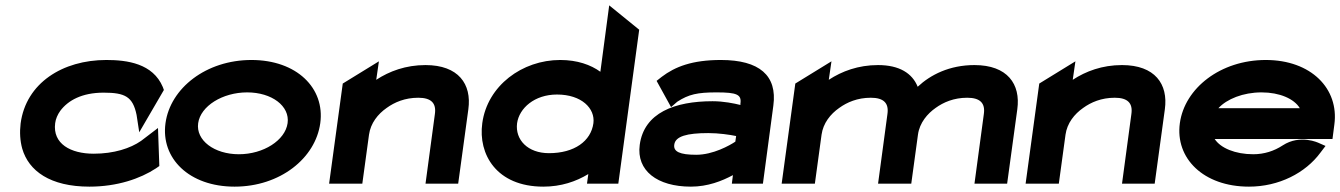

<svg xmlns="http://www.w3.org/2000/svg" viewBox="-20 -686 5005 717"><path d="M57 -225C53 -192 55 -160 63 -131C87 -48 167 11 314 11C418 11 504 -19 562 -57L575 -66L570 -208L507 -160C467 -132 405 -112 330 -112C244 -112 176 -149 186 -226C188 -242 195 -258 205 -272C234 -311 286 -340 367 -340C447 -340 476 -325 490 -257L500 -192L592 -350L588 -361C551 -449 455 -462 377 -462C214 -462 77 -376 57 -225Z M903 -341C995 -341 1063 -290 1054 -226C1045 -162 964 -110 872 -110C780 -110 711 -162 720 -226C729 -290 811 -341 903 -341ZM856 11C1026 11 1158 -95 1176 -226C1194 -357 1088 -462 919 -462C750 -462 616 -357 598 -226C580 -95 686 11 856 11Z M1729 -278C1742 -372 1692 -443 1569 -443C1495 -443 1434 -420 1385 -388L1395 -457L1260 -374L1209 0H1333L1358 -183C1364 -226 1391 -260 1424 -283C1453 -304 1492 -321 1542 -321C1590 -321 1610 -301 1604 -260L1569 0H1691Z M2177 -36 2172 0H2289L2367 -575L2255 -666L2222 -418C2186 -444 2136 -462 2072 -462C1930 -462 1800 -366 1781 -226C1765 -110 1834 11 2009 11C2075 11 2131 -8 2177 -36ZM2196 -226C2187 -159 2125 -114 2030 -114C1951 -114 1903 -164 1911 -226C1919 -282 1976 -333 2060 -333C2152 -333 2203 -281 2196 -226Z M2432 -384 2486 -286 2509 -306C2552 -334 2585 -341 2656 -341C2732 -341 2750 -333 2745 -299V-294C2721 -300 2682 -308 2641 -308C2500 -308 2385 -265 2369 -145C2356 -49 2434 11 2560 11C2623 11 2676 -10 2717 -32L2713 0H2829L2868 -292C2883 -404 2816 -462 2672 -462C2565 -462 2501 -437 2451 -399ZM2498 -146C2502 -177 2545 -189 2625 -189C2664 -189 2705 -183 2729 -178L2726 -157C2705 -143 2643 -108 2580 -108C2518 -108 2494 -120 2498 -146Z M3259 0H3383L3408 -183C3414 -228 3444 -262 3474 -283C3503 -304 3542 -321 3592 -321C3640 -321 3660 -301 3654 -260L3619 0H3741L3779 -278C3792 -372 3742 -443 3619 -443C3526 -443 3455 -407 3407 -362C3387 -412 3339 -443 3259 -443C3185 -443 3124 -420 3075 -388L3085 -457L2950 -374L2899 0H3023L3048 -183C3054 -226 3081 -260 3114 -283C3143 -304 3182 -321 3232 -321C3280 -321 3300 -301 3294 -260Z M4330 -278C4343 -372 4293 -443 4170 -443C4096 -443 4035 -420 3986 -388L3996 -457L3861 -374L3810 0H3934L3959 -183C3965 -226 3992 -260 4025 -283C4054 -304 4093 -321 4143 -321C4191 -321 4211 -301 4205 -260L4170 0H4292Z M4956 -167 4963 -221C4981 -355 4876 -462 4707 -462C4538 -462 4404 -357 4386 -226C4368 -95 4474 11 4644 11C4756 11 4855 -40 4911 -116L4930 -141L4905 -152C4905 -152 4836 -186 4770 -143C4738 -122 4701 -110 4660 -110C4593 -110 4538 -133 4516 -167ZM4530 -282C4561 -316 4622 -341 4691 -341C4759 -341 4813 -317 4834 -282Z"/></svg>

Font: Charger
Style: HemiRT
Weight: 900
Designer: Jasper
Foundry: Cannot Into Space Fonts
Version: Version 0.99